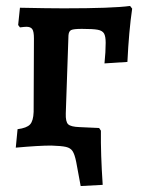

<svg xmlns="http://www.w3.org/2000/svg" viewBox="-20 -489 475 645"><path d="M424 -460Q413 -385 408 -281L331 -276Q335 -315 335 -345Q335 -367 329.5 -376.5Q324 -386 308.5 -389Q293 -392 255 -392Q227 -392 219 -388Q211 -384 210 -370L201 -108Q200 -80 209 -71.5Q218 -63 247 -62L313 -59L319 -50Q318 28 325 132L251 136L236 55Q231 30 224 19Q217 8 201.5 4.5Q186 1 152 0Q110 0 33 7L39 -55Q70 -59 81 -71Q92 -83 93 -113L94 -360Q94 -383 88.5 -391Q83 -399 69 -399Q63 -399 47 -397L41 -405L47 -463Q143 -461 194 -461Q358 -461 417 -469Z"/></svg>

Font: Alegreya
Style: Bold
Weight: 700
Designer: Juan Pablo del Peral
Foundry: Huerta Tipografica
Version: Version 2.008; ttfautohint (v1.8)